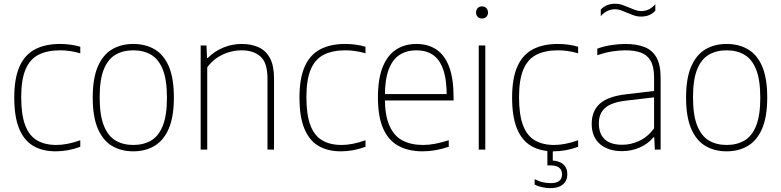

<svg xmlns="http://www.w3.org/2000/svg" viewBox="-20 -776 4054 996"><path d="M269 9Q200.5 9 152.5 -19.2Q104.5 -47.5 79.2 -109Q54 -170.5 54 -270Q54 -369.5 81.2 -430.8Q108.5 -492 161.5 -520Q214.5 -548 291.5 -548Q317 -548 344.5 -544.5Q372 -541 396.5 -533.5V-499.5Q370 -507.5 343.5 -511.2Q317 -515 292.5 -515Q225 -515 180 -492Q135 -469 112.5 -415.8Q90 -362.5 90 -272Q90 -180.5 110.8 -126Q131.5 -71.5 172.2 -47.8Q213 -24 272.5 -24Q299 -24 329.5 -29.8Q360 -35.5 396.5 -48.5V-14.5Q364 -2.5 332.2 3.2Q300.5 9 269 9Z M671.5 9Q608.5 9 561.2 -19Q514 -47 487.5 -108.5Q461 -170 461 -270Q461 -369.5 487.5 -430.8Q514 -492 561.2 -520Q608.5 -548 671.5 -548Q734.5 -548 782 -520.2Q829.5 -492.5 855.8 -431.5Q882 -370.5 882 -270Q882 -171 855.8 -109.5Q829.5 -48 782 -19.5Q734.5 9 671.5 9ZM671.5 -24Q724.5 -24 763.8 -47Q803 -70 824.5 -123.8Q846 -177.5 846 -268.5Q846 -361.5 824.5 -415.2Q803 -469 763.8 -492Q724.5 -515 671.5 -515Q618.5 -515 579.2 -492.2Q540 -469.5 518.5 -416.2Q497 -363 497 -271.5Q497 -179 518.5 -124.8Q540 -70.5 579.2 -47.2Q618.5 -24 671.5 -24Z M1021 0V-540H1051L1054 -475.5H1058Q1093 -510.5 1138.5 -529.2Q1184 -548 1234 -548Q1283.5 -548 1321.2 -531Q1359 -514 1380.2 -474.8Q1401.5 -435.5 1401.5 -369V0H1367.5V-369Q1367.5 -450.5 1331.2 -482.8Q1295 -515 1233 -515Q1205 -515 1173 -506.8Q1141 -498.5 1110 -479Q1079 -459.5 1055 -426.5V0Z M1748.5 9Q1680 9 1632 -19.2Q1584 -47.5 1558.8 -109Q1533.5 -170.5 1533.5 -270Q1533.5 -369.5 1560.8 -430.8Q1588 -492 1641 -520Q1694 -548 1771 -548Q1796.5 -548 1824 -544.5Q1851.5 -541 1876 -533.5V-499.5Q1849.5 -507.5 1823 -511.2Q1796.5 -515 1772 -515Q1704.5 -515 1659.5 -492Q1614.5 -469 1592 -415.8Q1569.5 -362.5 1569.5 -272Q1569.5 -180.5 1590.2 -126Q1611 -71.5 1651.8 -47.8Q1692.5 -24 1752 -24Q1778.5 -24 1809 -29.8Q1839.5 -35.5 1876 -48.5V-14.5Q1843.5 -2.5 1811.8 3.2Q1780 9 1748.5 9Z M2172.5 9Q2099 9 2047 -19.2Q1995 -47.5 1967.8 -109Q1940.5 -170.5 1940.5 -270Q1940.5 -368.5 1965.8 -429.8Q1991 -491 2035.8 -519.5Q2080.5 -548 2140 -548Q2200 -548 2243.2 -519.5Q2286.5 -491 2309.8 -429.8Q2333 -368.5 2333 -270V-255H1957V-288H2311L2297.5 -275Q2297.5 -363.5 2278.8 -416.2Q2260 -469 2224.8 -492Q2189.5 -515 2140 -515Q2090.5 -515 2053.8 -492Q2017 -469 1996.8 -416.5Q1976.5 -364 1976.5 -275V-267.5Q1976.5 -178.5 1999.8 -125Q2023 -71.5 2067.2 -47.8Q2111.5 -24 2174.5 -24Q2205 -24 2237.2 -30.2Q2269.5 -36.5 2308 -48.5V-14.5Q2271.5 -2.5 2238.5 3.2Q2205.5 9 2172.5 9Z M2463.5 0V-540H2497.5V0ZM2480.5 -680Q2467 -680 2458.2 -688.5Q2449.5 -697 2449.5 -711Q2449.5 -725.5 2458.2 -734.2Q2467 -743 2480.5 -743Q2494 -743 2502.8 -734.2Q2511.5 -725.5 2511.5 -711Q2511.5 -697 2502.8 -688.5Q2494 -680 2480.5 -680Z M2851.5 9Q2783 9 2735 -19.2Q2687 -47.5 2661.8 -109Q2636.5 -170.5 2636.5 -270Q2636.5 -369.5 2663.8 -430.8Q2691 -492 2744 -520Q2797 -548 2874 -548Q2899.5 -548 2927 -544.5Q2954.5 -541 2979 -533.5V-499.5Q2952.5 -507.5 2926 -511.2Q2899.5 -515 2875 -515Q2807.5 -515 2762.5 -492Q2717.5 -469 2695 -415.8Q2672.5 -362.5 2672.5 -272Q2672.5 -180.5 2693.2 -126Q2714 -71.5 2754.8 -47.8Q2795.5 -24 2855 -24Q2881.5 -24 2912 -29.8Q2942.5 -35.5 2979 -48.5V-14.5Q2946.5 -2.5 2914.8 3.2Q2883 9 2851.5 9ZM2835 200Q2814.5 200 2792 195Q2769.5 190 2753.5 181.5V153.5Q2776 165 2796.8 169.5Q2817.5 174 2836.5 174Q2866.5 174 2881 162.5Q2895.5 151 2895.5 128.5Q2895.5 82 2835.5 82H2819.5V-10H2847.5V71L2836 56.5Q2878 56.5 2900.5 75.2Q2923 94 2923 128.5Q2923 161.5 2900 180.8Q2877 200 2835 200Z M3206.5 8Q3134.5 8 3092 -29Q3049.5 -66 3049.5 -133.5Q3049.5 -201 3092.5 -238.8Q3135.5 -276.5 3229 -287L3392.5 -306.5L3394 -273.5L3228 -254Q3153 -245.5 3119.8 -216.8Q3086.5 -188 3086.5 -136.5Q3086.5 -82 3117 -53.5Q3147.5 -25 3208 -25Q3252 -25 3295.5 -44.8Q3339 -64.5 3373 -110V-373Q3373 -429.5 3355.5 -460.2Q3338 -491 3304.8 -503Q3271.5 -515 3224 -515Q3193.5 -515 3155.8 -509.2Q3118 -503.5 3078.5 -489.5V-523.5Q3110 -535.5 3149.2 -541.8Q3188.5 -548 3224 -548Q3282 -548 3323 -532Q3364 -516 3385.5 -477.8Q3407 -439.5 3407 -373V0H3377L3374 -64H3370Q3342.5 -30.5 3299.5 -11.2Q3256.5 8 3206.5 8ZM3305 -690Q3285 -690 3266.5 -696.8Q3248 -703.5 3231 -710.5Q3215.5 -717.5 3200.8 -722.8Q3186 -728 3171 -728Q3149 -728 3131 -719.2Q3113 -710.5 3096.5 -692.5V-726Q3124 -756.5 3171 -756.5Q3191.5 -756.5 3210 -750Q3228.5 -743.5 3245.5 -736Q3261 -729.5 3275.8 -724Q3290.5 -718.5 3305 -718.5Q3328 -718.5 3345.8 -727.2Q3363.5 -736 3379.5 -754V-720.5Q3352.5 -690 3305 -690Z M3749.5 9Q3686.5 9 3639.2 -19Q3592 -47 3565.5 -108.5Q3539 -170 3539 -270Q3539 -369.5 3565.5 -430.8Q3592 -492 3639.2 -520Q3686.5 -548 3749.5 -548Q3812.5 -548 3860 -520.2Q3907.5 -492.5 3933.8 -431.5Q3960 -370.5 3960 -270Q3960 -171 3933.8 -109.5Q3907.5 -48 3860 -19.5Q3812.5 9 3749.5 9ZM3749.5 -24Q3802.5 -24 3841.8 -47Q3881 -70 3902.5 -123.8Q3924 -177.5 3924 -268.5Q3924 -361.5 3902.5 -415.2Q3881 -469 3841.8 -492Q3802.5 -515 3749.5 -515Q3696.5 -515 3657.2 -492.2Q3618 -469.5 3596.5 -416.2Q3575 -363 3575 -271.5Q3575 -179 3596.5 -124.8Q3618 -70.5 3657.2 -47.2Q3696.5 -24 3749.5 -24Z"/></svg>

Font: Encode Sans Condensed Thin Thin
Style: Regular
Weight: 250
Version: Version 3.002